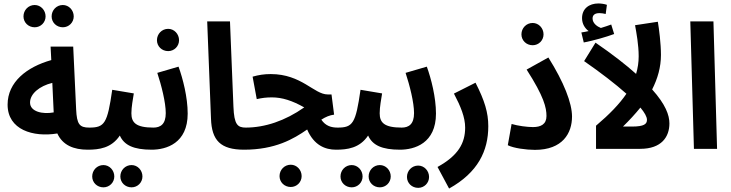

<svg xmlns="http://www.w3.org/2000/svg" viewBox="-20 -862 4231 1112"><path d="M344 -704C379 -704 407 -732 407 -767C407 -803 379 -833 344 -833C307 -833 279 -803 279 -767C279 -732 307 -704 344 -704ZM181 -704C216 -704 244 -732 244 -767C244 -803 216 -833 181 -833C144 -833 116 -803 116 -767C116 -732 144 -704 181 -704ZM488 5C533 5 559 -21 559 -61C559 -95 538 -123 497 -123C440 -123 425 -143 421 -228L404 -592H273L277 -514C135 -474 24 -387 24 -256C24 -110 172 -66 312 -89C343 -21 407 5 488 5ZM154 -268C154 -319 209 -364 283 -382L291 -211C227 -199 154 -215 154 -268Z M487 5C554 5 625 -4 674 -77C699 -21 754 5 859 5C905 5 930 -21 930 -61C930 -95 910 -123 869 -123C767 -123 741 -152 741 -206C741 -243 750 -289 755 -321L630 -342C602 -147 586 -123 497 -123ZM742 223C777 223 805 195 805 160C805 124 777 94 742 94C705 94 677 124 677 160C677 195 705 223 742 223ZM579 223C614 223 642 195 642 160C642 124 614 94 579 94C542 94 514 124 514 160C514 195 542 223 579 223Z M954 -566C989 -566 1017 -594 1017 -629C1017 -665 989 -695 954 -695C917 -695 889 -665 889 -629C889 -594 917 -566 954 -566ZM858 5C943 5 1067 -32 1067 -204C1067 -299 1039 -407 1014 -476L891 -440C915 -367 940 -269 940 -207C940 -143 910 -123 868 -123Z M1394 5C1440 5 1465 -21 1465 -61C1465 -97 1445 -123 1404 -123C1356 -123 1336 -140 1332 -244L1312 -738H1180L1202 -175C1206 -49 1257 5 1394 5Z M1393 5C1574 5 1680 -57 1759 -112C1798 -21 1863 5 1926 5C1972 5 1997 -21 1997 -61C1997 -95 1977 -123 1936 -123C1899 -123 1866 -132 1841 -169C1866 -185 1890 -195 1915 -198L1900 -315H1878C1799 -315 1727 -433 1548 -433C1510 -433 1478 -428 1443 -418L1467 -288C1499 -295 1522 -298 1555 -298C1614 -298 1673 -279 1742 -240C1631 -162 1514 -123 1402 -123ZM1664 221C1699 221 1727 193 1727 158C1727 122 1699 92 1664 92C1627 92 1599 122 1599 158C1599 193 1627 221 1664 221Z M1925 5C1992 5 2063 -4 2112 -77C2137 -21 2192 5 2297 5C2343 5 2368 -21 2368 -61C2368 -95 2348 -123 2307 -123C2205 -123 2179 -152 2179 -206C2179 -243 2188 -289 2193 -321L2068 -342C2040 -147 2024 -123 1935 -123ZM2180 223C2215 223 2243 195 2243 160C2243 124 2215 94 2180 94C2143 94 2115 124 2115 160C2115 195 2143 223 2180 223ZM2017 223C2052 223 2080 195 2080 160C2080 124 2052 94 2017 94C1980 94 1952 124 1952 160C1952 195 1980 223 2017 223Z M2296 5C2381 5 2505 -32 2505 -204C2505 -299 2477 -407 2452 -476L2329 -440C2353 -367 2378 -269 2378 -207C2378 -143 2348 -123 2306 -123ZM2402 226C2437 226 2465 198 2465 163C2465 127 2437 97 2402 97C2365 97 2337 127 2337 163C2337 198 2365 226 2402 226Z M2581 230C2748 137 2808 12 2808 -131C2808 -210 2787 -279 2734 -383L2609 -320C2648 -246 2674 -183 2674 -123C2674 -33 2634 39 2514 105Z M3065 -600C3100 -600 3128 -628 3128 -663C3128 -699 3100 -729 3065 -729C3028 -729 3000 -699 3000 -663C3000 -628 3028 -600 3065 -600ZM2921 -21C2954 -4 3027 6 3078 6C3239 6 3293 -91 3293 -187C3293 -265 3246 -386 3156 -529L3030 -459C3131 -302 3145 -238 3145 -190C3145 -142 3112 -126 3067 -126C3033 -126 2980 -133 2943 -144Z M3361 -616C3422 -628 3491 -648 3537 -665L3520 -720C3502 -713 3482 -707 3460 -700C3439 -708 3412 -727 3412 -755C3412 -774 3424 -786 3452 -786C3463 -786 3476 -784 3488 -781L3495 -834C3482 -839 3460 -842 3446 -842C3392 -842 3351 -812 3351 -757C3351 -723 3368 -698 3389 -682C3378 -679 3365 -677 3347 -674ZM3679 -536C3679 -501 3674 -468 3664 -434C3605 -487 3528 -547 3429 -615L3363 -508C3458 -442 3544 -376 3608 -319C3568 -260 3510 -200 3432 -134V0H3688C3812 0 3857 -70 3857 -147C3857 -195 3835 -257 3757 -344C3789 -407 3808 -473 3808 -544C3808 -610 3797 -695 3790 -736L3658 -716C3666 -672 3679 -602 3679 -536ZM3588 -129C3625 -165 3659 -202 3689 -239C3713 -210 3727 -186 3727 -168C3727 -144 3711 -129 3640 -129Z M3999 0H4133L4112 -738H3978Z"/></svg>

Font: Noto Sans Arabic UI XCn
Style: Bold
Weight: 700
Width: 2
Designer: Monotype Design Team, Nadine Chahine and Nizar Qandah
Foundry: Monotype Imaging Inc.
Version: Version 2.010